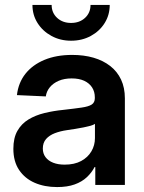

<svg xmlns="http://www.w3.org/2000/svg" viewBox="-20 -757 588 786"><path d="M213.9 8.8Q162.1 8.8 121.8 -8.8Q81.5 -26.4 58.1 -61.3Q34.7 -96.2 34.7 -147.9Q34.7 -192.4 51.3 -221.4Q67.9 -250.5 96.4 -267.8Q125 -285.2 161.9 -294.2Q198.7 -303.2 238.3 -307.1Q286.1 -312.5 314.5 -316.7Q342.8 -320.8 355.5 -329.1Q368.2 -337.4 368.2 -355V-358.4Q368.2 -381.8 356.9 -399.2Q345.7 -416.5 324.7 -426.3Q303.7 -436 273.4 -436Q243.2 -436 220.5 -426.3Q197.8 -416.5 184.1 -399.9Q170.4 -383.3 167.5 -362.3L49.3 -367.7Q55.2 -418.5 84.2 -455.1Q113.3 -491.7 162.1 -512Q210.9 -532.2 275.4 -532.2Q323.2 -532.2 362.8 -520.8Q402.3 -509.3 431.2 -486.8Q460 -464.4 475.6 -431.2Q491.2 -397.9 491.2 -354.5V0H370.1V-73.2H367.2Q355.5 -50.3 335.4 -31.5Q315.4 -12.7 285.6 -2Q255.9 8.8 213.9 8.8ZM244.6 -83Q284.7 -83 312.3 -97.9Q339.8 -112.8 354.2 -137.5Q368.7 -162.1 368.7 -191.9V-250Q362.8 -245.6 350.8 -242.2Q338.9 -238.8 322.8 -235.6Q306.6 -232.4 288.8 -229.5Q271 -226.6 253.4 -224.1Q226.6 -220.2 204.3 -211.7Q182.1 -203.1 168.7 -188Q155.3 -172.9 155.3 -148.9Q155.3 -128.4 166.5 -113.5Q177.7 -98.6 197.8 -90.8Q217.8 -83 244.6 -83ZM271 -590.3Q226.6 -590.3 190.7 -609.9Q154.8 -629.4 133.8 -662.6Q112.8 -695.8 112.8 -736.8H191.4Q191.4 -704.6 213.9 -683.8Q236.3 -663.1 271 -663.1Q305.7 -663.1 328.1 -683.8Q350.6 -704.6 350.6 -736.8H429.2Q429.2 -695.8 408.4 -662.6Q387.7 -629.4 351.8 -609.9Q315.9 -590.3 271 -590.3Z"/></svg>

Font: Inter 28pt SemiBold
Style: Regular
Weight: 600
Designer: Rasmus Andersson
Foundry: rsms
Version: Version 4.001;git-66647c0bb